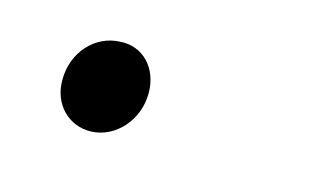

<svg xmlns="http://www.w3.org/2000/svg" viewBox="-28 -108 249 154"><g transform="rotate(10 96.5 -31.5)"><path d="M51 6C71 7 89 -10 91 -32C93 -53 80 -69 61 -69C41 -70 23 -54 21 -31C19 -11 32 5 51 6Z"/></g></svg>

Font: Fixel Text 20240404 ExtraLight
Style: Italic
Weight: 200
Width: 4
Italic angle: -10°
Designer: AlfaBravo + MacPaw
Foundry: Kyrylo Tkachov, Marchela Mozhyna, Serhii Makarenko, Maria Weinstein, Zakhar Kryvoshyya
Version: Version 1.211;Glyphs 3.2 (3225)